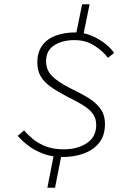

<svg xmlns="http://www.w3.org/2000/svg" viewBox="-20 -770 640 900"><path d="M275 -34Q223 -34 182.5 -49.5Q142 -65 112.5 -87.5Q83 -110 63 -133L93 -159Q109 -139 134 -118.5Q159 -98 194.5 -84Q230 -70 278 -70Q343 -70 387 -99Q431 -128 431 -184Q431 -217 413.5 -239Q396 -261 365 -279.5Q334 -298 293 -318Q249 -341 218 -363Q187 -385 171 -412Q155 -439 155 -476Q155 -526 178.5 -557.5Q202 -589 242.5 -603.5Q283 -618 332 -618Q373 -618 408.5 -603Q444 -588 472 -566Q500 -544 515 -522L486 -499Q461 -532 421 -557Q381 -582 329 -582Q272 -582 234 -557.5Q196 -533 196 -483Q196 -442 224 -413.5Q252 -385 316 -353Q359 -333 394.5 -311Q430 -289 451 -260Q472 -231 472 -189Q472 -133 443.5 -99Q415 -65 370 -49.5Q325 -34 275 -34ZM334 -598 365 -750H400L369 -598ZM202 110 232 -43H268L238 110Z"/></svg>

Font: Source Code Pro ExtraLight Light
Style: Italic
Weight: 300
Italic angle: -11°
Monospace: yes
Version: Version 1.016;hotconv 1.0.116;makeotfexe 2.5.65601